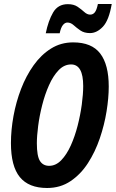

<svg xmlns="http://www.w3.org/2000/svg" viewBox="-20 -939 584 969"><path d="M217.8 9.8Q125 9.8 80.1 -45.2Q35.2 -100.1 35.2 -216.8Q35.2 -282.7 48.1 -353.5Q61 -424.3 86.4 -490.5Q111.8 -556.6 149.7 -609.6Q187.5 -662.6 237.3 -693.8Q287.1 -725.1 349.1 -725.1Q442.9 -725.1 485.8 -668.9Q528.8 -612.8 528.8 -502Q528.8 -445.3 517.8 -377Q506.8 -308.6 483.6 -240.5Q460.4 -172.4 423.8 -115.7Q387.2 -59.1 335.9 -24.7Q284.7 9.8 217.8 9.8ZM228 -102.1Q261.7 -102.1 289.1 -130.4Q316.4 -158.7 337.2 -204.6Q357.9 -250.5 371.8 -304.7Q385.7 -358.9 392.8 -411.6Q399.9 -464.4 399.9 -504.9Q399.9 -613.8 338.9 -613.8Q303.7 -613.8 275.9 -584.7Q248 -555.7 227.3 -509Q206.5 -462.4 192.9 -408.4Q179.2 -354.5 172.6 -303.5Q166 -252.4 166 -215.8Q166 -151.4 181.6 -126.7Q197.3 -102.1 228 -102.1ZM210.9 -771Q223.6 -834 248 -876Q272.5 -918 322.3 -918Q352.5 -918 371.8 -904.8Q391.1 -891.6 405.5 -878.4Q419.9 -865.2 435.1 -865.2Q449.2 -865.2 458.5 -876.7Q467.8 -888.2 474.1 -918.9H543.9Q529.8 -836.4 499.3 -804.2Q468.8 -772 434.1 -772Q404.8 -772 385.5 -785.4Q366.2 -798.8 351.6 -812Q336.9 -825.2 320.3 -825.2Q307.6 -825.2 297.4 -812.5Q287.1 -799.8 281.2 -771Z"/></svg>

Font: Open Sans Condensed
Style: Bold Italic
Weight: 700
Width: 3
Italic angle: -12°
Designer: Monotype Design Team
Foundry: Monotype Imaging Inc.
Version: Version 3.003; ttfautohint (v1.8.4)